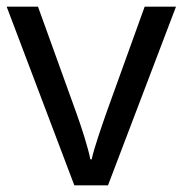

<svg xmlns="http://www.w3.org/2000/svg" viewBox="-20 -556 548 576"><path d="M203 0H304L508 -536H414L300 -220C285 -177 262 -111 255 -78H251C245 -111 224 -176 208 -220L94 -536H0Z"/></svg>

Font: Noto Sans Arabic UI
Style: Regular
Weight: 400
Designer: Monotype Design Team, Nadine Chahine and Nizar Qandah
Foundry: Monotype Imaging Inc.
Version: Version 2.010